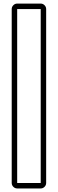

<svg xmlns="http://www.w3.org/2000/svg" viewBox="-20 -849 321 1064"><path d="M44.9 -798.8Q44.9 -811 54 -820.1Q63 -829.1 75.2 -829.1H205.6Q217.8 -829.1 226.8 -820.1Q235.8 -811 235.8 -798.8V165Q235.8 177.2 226.8 186.3Q217.8 195.3 205.6 195.3H75.2Q63 195.3 54 186.3Q44.9 177.2 44.9 165ZM75.2 165H205.6V-798.8H75.2Z"/></svg>

Font: Akaash Gobhi Outlined
Style: Regular
Weight: 400
Designer: Kulbir Singh Thind, MD
Foundry: Punjab Online
Version: Version 1.200